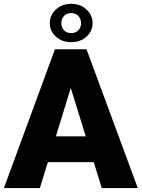

<svg xmlns="http://www.w3.org/2000/svg" viewBox="-22 -963 726 983"><path d="M499 0 458 -132.8H223.1L182.1 0H-2L259.3 -710.9H420.9L683.6 0ZM264.2 -265.1H417L340.3 -512.7ZM232.9 -844.2Q232.9 -884.8 263.9 -914.1Q294.9 -943.4 342.3 -943.4Q390.1 -943.4 421.1 -914.1Q452.1 -884.8 452.1 -844.2Q452.1 -804.2 421.1 -775.6Q390.1 -747.1 342.3 -747.1Q294.9 -747.1 263.9 -775.6Q232.9 -804.2 232.9 -844.2ZM292 -844.2Q292 -823.2 305.4 -808.3Q318.8 -793.5 342.3 -793.5Q366.2 -793.5 379.6 -808.3Q393.1 -823.2 393.1 -844.2Q393.1 -865.7 379.6 -880.9Q366.2 -896 342.3 -896Q318.8 -896 305.4 -880.9Q292 -865.7 292 -844.2Z"/></svg>

Font: Vazirmatn UI FD Black
Style: Regular
Weight: 900
Designer: Saber Rastikerdar
Foundry: Saber Rastikerdar
Version: Version 33.003